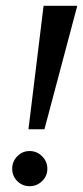

<svg xmlns="http://www.w3.org/2000/svg" viewBox="-20 -632 286 661"><path d="M78 -187 130 -612H246L133 -187ZM82 9Q57 9 39.5 -8.5Q22 -26 22 -51Q22 -76 39.5 -94Q57 -112 82 -112Q107 -112 125 -94Q143 -76 143 -51Q143 -26 125 -8.5Q107 9 82 9Z"/></svg>

Font: Manuale Medium
Style: Italic
Weight: 500
Italic angle: -11°
Version: Version 1.002